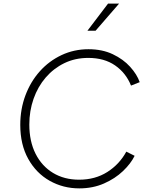

<svg xmlns="http://www.w3.org/2000/svg" viewBox="-20 -1029 843 1061"><path d="M418 12Q329 12 254.5 -30Q180 -72 136 -151Q92 -230 92 -339Q92 -426 120.5 -502Q149 -578 200 -635Q251 -692 320 -724.5Q389 -757 469 -757Q545 -757 603 -729.5Q661 -702 699 -660Q737 -618 752 -575L704 -556Q676 -626 616 -667.5Q556 -709 468 -709Q395 -709 335.5 -680Q276 -651 232.5 -600.5Q189 -550 165.5 -483Q142 -416 142 -341Q142 -248 176.5 -179.5Q211 -111 273 -73.5Q335 -36 417 -36Q506 -36 573 -78.5Q640 -121 678 -191L724 -168Q703 -125 659.5 -83.5Q616 -42 554.5 -15Q493 12 418 12ZM463 -859 577 -1009H638L508 -859Z"/></svg>

Font: Plus Jakarta Sans ExtraLight
Style: Italic
Weight: 200
Italic angle: -8°
Designer: Gumpita Rahayu
Foundry: Tokotype
Version: Version 2.071; ttfautohint (v1.8.4.7-5d5b);gftools[0.9.29]